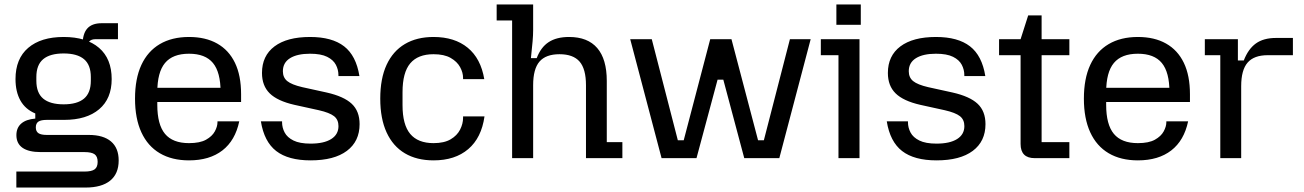

<svg xmlns="http://www.w3.org/2000/svg" viewBox="-20 -710 5854 862"><path d="M53.4 132V60.2H359.2Q391.2 60.2 404.8 50.3Q418.4 40.4 418.4 16.8Q418.4 -7.4 404.8 -17.3Q391.2 -27.2 359.2 -27.2H162.8Q108.8 -27.2 81.2 -46.4Q53.6 -65.6 53.6 -103.2Q53.6 -136.2 75.3 -155.2Q97 -174.2 138.4 -177.6V-200.6Q93.6 -219.4 71.6 -258.8Q49.6 -298.2 49.6 -355Q49.6 -446.4 106.7 -495.2Q163.8 -544 265.8 -544Q367.8 -544 424.6 -495.2Q481.4 -446.4 481.4 -355Q481.4 -267 425 -219.4Q368.6 -171.8 268.2 -171.8H190.6Q164 -171.8 152.4 -164Q140.8 -156.2 140.8 -138Q140.8 -120.2 152.4 -112.2Q164 -104.2 190.6 -104.2H378.6Q444 -104.2 478.4 -74.9Q512.8 -45.6 512.8 10.4Q512.8 70 474.6 101Q436.4 132 364.2 132ZM265.8 -241.6Q326.6 -241.6 357.2 -267.3Q387.8 -293 387.8 -347.6V-364Q387.8 -418.6 357.2 -444.3Q326.6 -470 265.8 -470Q204.6 -470 173.9 -444.3Q143.2 -418.6 143.2 -364V-347.6Q143.2 -293 173.9 -267.3Q204.6 -241.6 265.8 -241.6ZM350.8 -509.2Q350.8 -558.4 371.9 -582.1Q393 -605.8 436.6 -605.8H509.6V-534H408Q370.2 -534 370.2 -489.6Z M828.6 10Q751.8 10 697.5 -22Q643.2 -54 614.7 -116Q586.2 -178 586.2 -267Q586.2 -357 614.7 -418.5Q643.2 -480 697.5 -512Q751.8 -544 828.6 -544Q902.8 -544 955.1 -514.5Q1007.4 -485 1034.9 -428Q1062.4 -371 1062.4 -287V-252.2H649.6V-315.8H1025.2L970.4 -273.2V-296.4Q970.4 -385.6 936.1 -427.2Q901.8 -468.8 828.6 -468.8Q755.4 -468.8 720.8 -427.2Q686.2 -385.6 686.2 -296.4V-239.4Q686.2 -150.6 720.8 -109Q755.4 -67.4 828.6 -67.4Q877.4 -67.4 904.9 -82.7Q932.4 -98 944.4 -120Q956.4 -142 956.4 -161.4V-165.4H1054.2Q1036.2 -79.4 978.6 -34.7Q921 10 828.6 10Z M1374.6 10Q1274.2 10 1220 -32Q1165.8 -74 1151.2 -165.4H1246.4V-161Q1246.4 -137 1258 -115Q1269.6 -93 1297.6 -79.1Q1325.6 -65.2 1374.6 -65.2Q1434.2 -65.2 1466.9 -85.7Q1499.6 -106.2 1499.6 -143.8Q1499.6 -172.8 1479.6 -188.5Q1459.6 -204.2 1411.4 -215.2L1301.4 -239.4Q1225.4 -256.8 1190.8 -290.9Q1156.2 -325 1156.2 -382.4Q1156.2 -459.6 1212.5 -501.8Q1268.8 -544 1372 -544Q1470.8 -544 1524.9 -502Q1579 -460 1593.6 -368.6H1499.4V-373Q1499.4 -397 1488 -419Q1476.6 -441 1448.8 -454.9Q1421 -468.8 1372 -468.8Q1314.4 -468.8 1282.2 -448.8Q1250 -428.8 1250 -390.2Q1250 -361.8 1269.8 -345.8Q1289.6 -329.8 1336.8 -318.8L1446.8 -294.6Q1523.8 -277.2 1559.1 -244.1Q1594.4 -211 1594.4 -152.6Q1594.4 -75.4 1537.4 -32.7Q1480.4 10 1374.6 10Z M1926.4 10Q1851.2 10 1797.7 -21.7Q1744.2 -53.4 1715.7 -115.4Q1687.2 -177.4 1687.2 -267Q1687.2 -357.6 1715.7 -419.1Q1744.2 -480.6 1797.7 -512.3Q1851.2 -544 1926.4 -544Q2020.8 -544 2079.7 -495.8Q2138.6 -447.6 2154.2 -354.6H2059V-360.2Q2059 -384.2 2045.6 -408.8Q2032.2 -433.4 2003.1 -450Q1974 -466.6 1926.4 -466.6Q1856.4 -466.6 1821.8 -425.6Q1787.2 -384.6 1787.2 -296.2V-237.8Q1787.2 -150 1821.8 -108.7Q1856.4 -67.4 1926.4 -67.4Q1974 -67.4 2003.1 -84.5Q2032.2 -101.6 2045.6 -128Q2059 -154.4 2059 -181V-187.4H2155.2Q2141.6 -91 2082.2 -40.5Q2022.8 10 1926.4 10Z M2279.2 0V-618.2H2209.8V-690H2373.6V-575Q2373.6 -552 2371.1 -524Q2368.6 -496 2363.6 -449H2389.6Q2408 -497.8 2443.3 -520.9Q2478.6 -544 2534.8 -544Q2618.6 -544 2661.4 -494.2Q2704.2 -444.4 2704.2 -346.6V-71.8H2774.2V0H2610.8V-327.4Q2610.8 -400.4 2582.1 -433.5Q2553.4 -466.6 2492 -466.6Q2430.6 -466.6 2402.1 -433.5Q2373.6 -400.4 2373.6 -327.4V0Z M2950.2 0 2809.4 -534H2906.2L3023.2 -80.2H3049.6L3168.6 -534H3264L3383.4 -80.2H3409.4L3526.4 -534H3619.6L3478.8 0H3321.4L3227.4 -352.2H3201.6L3107 0Z M3744.4 0V-462.2H3665.2V-534H3838.8V0ZM3735 -598.6V-690H3844.6V-598.6Z M4184.6 10Q4084.2 10 4030 -32Q3975.8 -74 3961.2 -165.4H4056.4V-161Q4056.4 -137 4068 -115Q4079.6 -93 4107.6 -79.1Q4135.6 -65.2 4184.6 -65.2Q4244.2 -65.2 4276.9 -85.7Q4309.6 -106.2 4309.6 -143.8Q4309.6 -172.8 4289.6 -188.5Q4269.6 -204.2 4221.4 -215.2L4111.4 -239.4Q4035.4 -256.8 4000.8 -290.9Q3966.2 -325 3966.2 -382.4Q3966.2 -459.6 4022.5 -501.8Q4078.8 -544 4182 -544Q4280.8 -544 4334.9 -502Q4389 -460 4403.6 -368.6H4309.4V-373Q4309.4 -397 4298 -419Q4286.6 -441 4258.8 -454.9Q4231 -468.8 4182 -468.8Q4124.4 -468.8 4092.2 -448.8Q4060 -428.8 4060 -390.2Q4060 -361.8 4079.8 -345.8Q4099.6 -329.8 4146.8 -318.8L4256.8 -294.6Q4333.8 -277.2 4369.1 -244.1Q4404.4 -211 4404.4 -152.6Q4404.4 -75.4 4347.4 -32.7Q4290.4 10 4184.6 10Z M4625.4 0Q4562 0 4562 -63.8V-534L4596.2 -641H4656.4V-71.8H4781V0ZM4465.4 -462.2V-534H4781V-462.2Z M5088.6 10Q5011.8 10 4957.5 -22Q4903.2 -54 4874.7 -116Q4846.2 -178 4846.2 -267Q4846.2 -357 4874.7 -418.5Q4903.2 -480 4957.5 -512Q5011.8 -544 5088.6 -544Q5162.8 -544 5215.1 -514.5Q5267.4 -485 5294.9 -428Q5322.4 -371 5322.4 -287V-252.2H4909.6V-315.8H5285.2L5230.4 -273.2V-296.4Q5230.4 -385.6 5196.1 -427.2Q5161.8 -468.8 5088.6 -468.8Q5015.4 -468.8 4980.8 -427.2Q4946.2 -385.6 4946.2 -296.4V-239.4Q4946.2 -150.6 4980.8 -109Q5015.4 -67.4 5088.6 -67.4Q5137.4 -67.4 5164.9 -82.7Q5192.4 -98 5204.4 -120Q5216.4 -142 5216.4 -161.4V-165.4H5314.2Q5296.2 -79.4 5238.6 -34.7Q5181 10 5088.6 10Z M5458.6 0V-462.2H5389.2V-534H5537.6V-438.4H5564Q5584 -490.2 5618.4 -514.9Q5652.8 -539.6 5708.4 -539.6H5784.6V-462.2H5671.4Q5610 -462.2 5581.2 -428.9Q5552.4 -395.6 5552.4 -323V0Z"/></svg>

Font: Mozilla Headline ExtraLight
Style: Regular
Weight: 200
Designer: Studio DRAMA
Foundry: Studio DRAMA
Version: Version 1.000